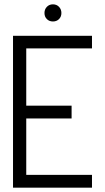

<svg xmlns="http://www.w3.org/2000/svg" viewBox="-20 -865 484 885"><path d="M224 -766Q207 -766 196 -777Q185 -788 185 -805Q185 -822 196 -833.5Q207 -845 224 -845Q241 -845 252 -833.5Q263 -822 263 -805Q263 -788 252 -777Q241 -766 224 -766ZM40 0V-700H404V-642H101V-378H310V-319H101V-59H404V0Z"/></svg>

Font: Stick No Bills Light
Style: Regular
Weight: 300
Version: Version 2.000